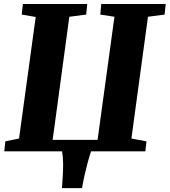

<svg xmlns="http://www.w3.org/2000/svg" viewBox="-20 -763 856 968"><path d="M292.5 185.5Q294.5 154 296.5 122.5Q298.5 91 298.2 60Q298 29 293 0H1.5L7 -50.5L76 -64.5L160 -677.5L89.5 -689.5L95.5 -743H420L414.5 -689.5L329.5 -678.5L245.5 -58H472L557 -678.5L485.5 -689.5L490.5 -743H815.5L810 -689.5L726 -678.5L642.5 -64.5L718.5 -50.5L713 0H439Q429.5 29 421.2 60Q413 91 406 122.2Q399 153.5 393.5 185.5Z"/></svg>

Font: Merriweather 20pt Black
Style: Italic
Weight: 900
Italic angle: -7.8°
Version: Version 2.101